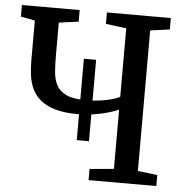

<svg xmlns="http://www.w3.org/2000/svg" viewBox="-53 -794 820 846"><g transform="rotate(5 357.5 -371.5)"><path d="M302.5 -171V-531H356.6V-171ZM476.7 -321.3Q438.9 -304.6 390.6 -295Q342.4 -285.4 298.6 -285.4Q237.6 -285.4 196.5 -297.5Q155.5 -309.5 130.7 -330.6Q105.8 -351.7 93.3 -379.2Q80.8 -406.8 76.6 -438.2Q72.5 -469.7 72.5 -501.7V-679.8L9.9 -691.7V-743H265.4V-691.7L178.5 -680.1V-530.8Q178.5 -493.9 181.2 -461.3Q183.9 -428.7 197 -403.5Q210.1 -378.3 240.9 -364Q271.6 -349.8 327.2 -349.8Q360.6 -349.8 389.3 -353.8Q417.9 -357.7 440.3 -364.1Q462.6 -370.4 476.7 -377.4V-680.8L385.8 -692.5V-743H668.6V-692.5L582.6 -680.7V-59L669.3 -48.5V0H369.7V-49.5L476.7 -59Z"/></g></svg>

Font: Merriweather 7pt Light
Style: Regular
Weight: 300
Designer: Eben Sorkin
Foundry: Eben Sorkin
Version: Version 2.200;gftools[0.9.31]